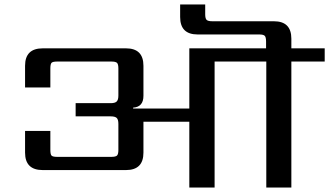

<svg xmlns="http://www.w3.org/2000/svg" viewBox="-20 -838 1471 858"><path d="M1431 -622V-563H1282V0H1170V-563H939V0H826V-294H621V-156Q621 -78 543 -78H171Q92 -78 92 -156V-253H205V-168Q205 -148 210.5 -142.5Q216 -137 236 -137H477Q497 -137 503 -143Q509 -149 509 -168V-284Q509 -304 501.5 -311Q494 -318 475 -318H318V-377H475Q494 -377 501.5 -384.5Q509 -392 509 -411V-532Q509 -551 503 -557Q497 -563 477 -563H236Q216 -563 210.5 -557.5Q205 -552 205 -532V-447H92V-544Q92 -622 171 -622H543Q621 -622 621 -544V-410Q621 -360 575 -357V-353H826V-622H1169V-652Q1169 -672 1163 -678Q1157 -684 1138 -684H863Q785 -684 785 -762V-818H897V-774Q897 -755 903.5 -749Q910 -743 929 -743H1204Q1282 -743 1282 -665V-622Z"/></svg>

Font: Sarpanch Medium
Style: Regular
Weight: 500
Designer: Manushi Parikh (Devanagari and Latin), Jyotish Sonowal (Devanagari)
Foundry: Indian Type Foundry
Version: Version 2.004;PS 1.0;hotconv 1.0.78;makeotf.lib2.5.61930; tt